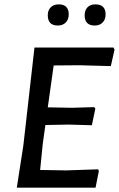

<svg xmlns="http://www.w3.org/2000/svg" viewBox="-20 -860 545 880"><path d="M249 -840Q295 -840 295 -794Q295 -771 281.5 -757Q268 -743 245 -743Q199 -743 199 -790Q199 -813 212.5 -826.5Q226 -840 249 -840ZM417 -840Q464 -840 464 -794Q464 -771 450.5 -757Q437 -743 414 -743Q368 -743 368 -790Q368 -813 381 -826.5Q394 -840 417 -840ZM430 -84 433 -76 418 0H57L87 -193L138 -642H500L505 -633L488 -557L343 -561L226 -560L199 -368L311 -366L412 -369L417 -362L401 -286L293 -289L188 -287L176 -201L164 -81L283 -79Z"/></svg>

Font: Alegreya Sans SC Medium
Style: Italic
Weight: 500
Italic angle: -7°
Designer: Juan Pablo del Peral
Foundry: Huerta Tipografica
Version: Version 2.007